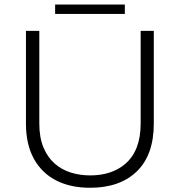

<svg xmlns="http://www.w3.org/2000/svg" viewBox="-20 -838 808 862"><path d="M384.5 5Q296 5 231.5 -28.2Q167 -61.5 131.8 -125.8Q96.5 -190 96.5 -283.5V-699.5H156.5V-283.5Q156.5 -221 174.8 -176.8Q193 -132.5 224.5 -104.5Q256 -76.5 297.2 -63.5Q338.5 -50.5 384.5 -50.5Q481 -50.5 541.5 -101.5Q611.5 -161 611.5 -283.5V-699.5H670.5V-283.5Q670.5 -142.5 594.5 -68.8Q518.5 5 384.5 5ZM540.5 -775.5H227.5V-817.5H540.5Z"/></svg>

Font: Argentum Novus Light
Style: Regular
Weight: 300
Designer: Julieta Ulanovsky (font) & Cristiano Sobral (main changes)
Foundry: Julieta Ulanovsky (font) & Cristiano Sobral (main changes)
Version: Version 3.00;November 27, 2020;FontCreator 13.0.0.2655 64-bi